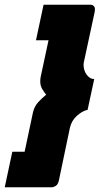

<svg xmlns="http://www.w3.org/2000/svg" viewBox="-41 -760 425 811"><path d="M111 -590 143 -740H343Q348 -740 354 -735.5Q360 -731 360 -720Q360 -714 359 -710L314 -501Q313 -497 312.5 -493.5Q312 -490 312 -486Q312 -462 325.5 -444Q339 -426 357 -426L329 -296Q308 -292 284.5 -271.5Q261 -251 254 -219L208 1Q204 20 194 25.5Q184 31 179 31H-21L11 -119H63L98 -284Q104 -311 121 -329Q138 -347 154 -360Q145 -371 137 -384.5Q129 -398 129 -417Q129 -422 129.5 -426.5Q130 -431 131 -436L164 -590Z"/></svg>

Font: Raleway Black
Style: Italic
Weight: 900
Italic angle: -12°
Designer: Matt McInerney, Pablo Impallari, Rodrigo Fuenzalida
Foundry: Matt McInerney, Pablo Impallari, Rodrigo Fuenzalida
Version: Version 4.101;RELEASE